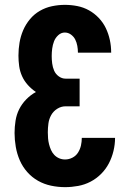

<svg xmlns="http://www.w3.org/2000/svg" viewBox="-20 -763 540 791"><path d="M248 8Q219 8 190.5 2Q162 -4 137 -18Q112 -32 92.5 -54Q73 -76 61.5 -102.5Q50 -129 45 -158Q40 -187 40 -215Q40 -240 44 -265.5Q48 -291 59 -313Q70 -335 88 -353.5Q106 -372 128 -384Q110 -396 95 -412.5Q80 -429 71 -449Q62 -469 59 -490.5Q56 -512 56 -534Q56 -561 60.5 -587.5Q65 -614 75.5 -638.5Q86 -663 103.5 -684Q121 -705 144.5 -718.5Q168 -732 194.5 -737.5Q221 -743 247 -743Q273 -743 298.5 -738Q324 -733 346.5 -720.5Q369 -708 387 -689Q405 -670 416 -647Q427 -624 432.5 -598.5Q438 -573 438 -547V-546H301V-547Q301 -560 298.5 -574Q296 -588 290 -600Q284 -612 272.5 -620.5Q261 -629 247 -629Q232 -629 220 -618Q208 -607 202.5 -592.5Q197 -578 195 -562.5Q193 -547 193 -532Q193 -517 195 -501.5Q197 -486 203 -472Q209 -458 222 -448.5Q235 -439 250 -439H308V-325H250Q232 -325 216 -315Q200 -305 191 -289Q182 -273 179.5 -254.5Q177 -236 177 -218Q177 -205 178 -193Q179 -181 182 -169Q185 -157 190 -145.5Q195 -134 203.5 -125Q212 -116 223.5 -111Q235 -106 248 -106Q264 -106 278.5 -113.5Q293 -121 301.5 -134.5Q310 -148 313.5 -163.5Q317 -179 317 -195H454Q454 -168 447.5 -141Q441 -114 428.5 -90Q416 -66 396.5 -46.5Q377 -27 353 -14.5Q329 -2 302 3Q275 8 248 8Z"/></svg>

Font: Iosevka Curly Heavy
Style: Regular
Weight: 900
Monospace: yes
Designer: Belleve Invis
Foundry: Belleve Invis
Version: Version 22.1.2; ttfautohint (v1.8.4)